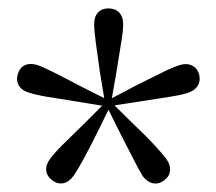

<svg xmlns="http://www.w3.org/2000/svg" viewBox="-20 -835 518 460"><path d="M231.9 -586.9 219.6 -660.5Q213.7 -701.1 209.7 -731.4Q205.6 -761.6 205.6 -777.6Q205.6 -795.1 214.8 -805Q223.9 -814.9 239.5 -814.9Q256 -814.9 265.5 -805Q275.1 -795.1 275.1 -777.6Q275.1 -760.8 270 -730.7Q264.8 -700.7 258.6 -660.5L245.8 -586.9ZM236.9 -579.8 163.5 -591.8Q123.1 -598.2 93.6 -603Q64.1 -607.9 47.5 -613.7Q31.8 -618.5 25 -630.4Q18.1 -642.3 22.7 -657.8Q27.6 -673.5 40.2 -679Q52.8 -684.6 70.3 -678.9Q84.9 -673.7 112.3 -659.9Q139.8 -646.1 175.7 -627L242.1 -593.7ZM245.1 -582.6 212.4 -516.3Q194.6 -480.3 180.1 -453.6Q165.5 -426.9 155.7 -413.1Q145.7 -399.1 131.9 -396.1Q118.1 -393.2 105.6 -402.8Q92.5 -412.3 90.8 -426Q89.1 -439.7 99.7 -454Q109.2 -467.4 131.2 -489.2Q153.2 -511.1 181.8 -538.8L233.9 -590.9ZM245.1 -591.7 298.5 -538.8Q327.6 -511.7 348.3 -489.3Q369 -467 378.8 -453.8Q388.8 -439.5 387.4 -425.9Q386 -412.3 373.2 -402.8Q360.6 -393.2 346.7 -395.9Q332.8 -398.6 322 -412.9Q313.6 -426.5 299.7 -453.8Q285.9 -481.1 267.2 -517.3L233.9 -584.2ZM236.9 -593.7 303.2 -628.8Q340.2 -647.1 366.9 -660.5Q393.7 -673.9 409.5 -678.7Q426.2 -684.4 439.2 -678.4Q452.2 -672.5 456.8 -657.8Q461 -642.3 454.2 -630.3Q447.3 -618.3 430.6 -612.7Q415.6 -607.5 385.4 -602.9Q355.3 -598.4 314.7 -591.8L242.1 -580.6Z"/></svg>

Font: Noto Serif KR
Style: Regular
Weight: 200
Designer: Ryoko NISHIZUKA 西塚涼子 (kana & ideographs); Frank Grießhammer (Latin, Greek & Cyrillic); Wenlong ZHANG 张文龙 (bopomofo); San
Foundry: Adobe
Version: Version 2.001;hotconv 1.1.0;makeotfexe 2.6.0